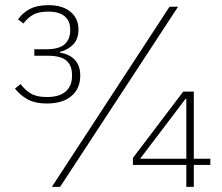

<svg xmlns="http://www.w3.org/2000/svg" viewBox="-20 -724 861 744"><path d="M158 -533Q209 -533 230.5 -552.5Q252 -572 252 -606V-611Q252 -643 230.5 -661Q209 -679 167 -679Q130 -679 108.5 -667Q87 -655 71 -633L50 -649Q66 -673 94.5 -688.5Q123 -704 168 -704Q222 -704 253 -678.5Q284 -653 284 -609Q284 -573 264 -552Q244 -531 212 -523V-520Q250 -514 270.5 -491.5Q291 -469 291 -431Q291 -381 257 -352Q223 -323 162 -323Q114 -323 84.5 -340.5Q55 -358 38 -381L60 -398Q77 -375 99.5 -361.5Q122 -348 162 -348Q210 -348 234.5 -369.5Q259 -391 259 -429V-435Q259 -470 237.5 -489Q216 -508 165 -508H113V-533ZM181 0 637 -698H670L213 0ZM702 0V-85H495V-112L690 -369H731V-109H795V-85H731V0ZM702 -341H699L523 -109H702Z"/></svg>

Font: IBM Plex Sans Thai Looped ExtraLight
Style: Regular
Weight: 200
Designer: Mike Abbink, Paul van der Laan, Pieter van Rosmalen, Ben Mitchell, Mark Frömberg
Foundry: Bold Monday
Version: Version 1.0